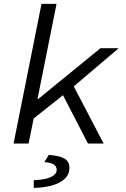

<svg xmlns="http://www.w3.org/2000/svg" viewBox="-20 -732 640 979"><path d="M49.2 0 191.7 -712.4H268.3L171.3 -227.5H175.3L492.1 -486.1H585.1L330.8 -270L151.6 -127.9L125.8 0ZM295.6 -257.2 347.7 -307.8 508.5 0H428.7ZM152.2 226.3 152 186.8Q212.5 184.5 240.8 170.2Q269 155.9 269 134.2Q269 116.4 254.2 106.5Q239.4 96.7 206.2 94.8L228.7 57.6Q272 61.5 294.7 70.2Q317.4 79 325.7 92.1Q334 105.3 334 124Q334 156.8 310.8 179.1Q287.5 201.5 246.4 213.2Q205.3 224.9 152.2 226.3Z"/></svg>

Font: SourceCodeVF
Style: Italic
Weight: 200
Italic angle: -11°
Monospace: yes
Designer: Paul D. Hunt, Teo Tuominen
Foundry: Adobe
Version: Version 1.026;hotconv 1.1.0;makeotfexe 2.6.0